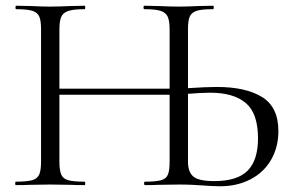

<svg xmlns="http://www.w3.org/2000/svg" viewBox="-20 -645 1025 669"><path d="M684 1Q670 0 649.5 -1Q629 -2 604 -2L533 -1Q516 0 485 0Q482 0 482 -6Q482 -12 485 -12Q523 -12 541 -17Q559 -22 565 -36.5Q571 -51 571 -81V-542Q571 -572 564.5 -586.5Q558 -601 540 -607Q522 -613 483 -613Q480 -613 480 -619Q480 -625 483 -625L531 -624Q575 -622 604 -622Q631 -622 673 -624L722 -625Q725 -625 725 -619Q725 -613 722 -613Q684 -613 666 -607.5Q648 -602 641.5 -588Q635 -574 635 -544V-81Q635 -46 653.5 -30Q672 -14 727 -14Q807 -14 843 -50.5Q879 -87 879 -163Q879 -250 836.5 -286Q794 -322 712 -322Q683 -322 633 -318Q624 -317 614 -316Q604 -315 593 -315L591 -335Q611 -335 638 -338Q698 -342 736 -342Q836 -342 893 -307Q950 -272 950 -188Q950 -132 924.5 -88Q899 -44 852.5 -20Q806 4 747 4Q722 4 684 1ZM35 -12Q73 -12 91.5 -17Q110 -22 116.5 -36.5Q123 -51 123 -81V-544Q123 -574 116.5 -588Q110 -602 92 -607.5Q74 -613 36 -613Q34 -613 34 -619Q34 -625 36 -625L87 -624Q129 -622 154 -622Q183 -622 227 -624L275 -625Q277 -625 277 -619Q277 -613 275 -613Q237 -613 218.5 -607Q200 -601 193.5 -586.5Q187 -572 187 -542V-81Q187 -51 193.5 -36.5Q200 -22 218 -17Q236 -12 275 -12Q277 -12 277 -6Q277 0 275 0Q244 0 226 -1L154 -2L85 -1Q67 0 35 0Q33 0 33 -6Q33 -12 35 -12ZM152 -336H589V-315H152Z"/></svg>

Font: Cormorant
Style: Regular
Weight: 400
Designer: Christian Thalmann (Catharsis Fonts)
Foundry: Catharsis Fonts
Version: Version 4.000